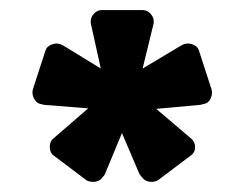

<svg xmlns="http://www.w3.org/2000/svg" viewBox="-20 -750 485 381"><path d="M152 -392 87 -441Q80 -446 79 -455Q78 -464 82 -471Q82 -472 88 -477L155 -535L67 -542Q63 -543 61.5 -543.5Q60 -544 59 -544Q52 -546 47.5 -554.5Q43 -563 45 -572L70 -649Q72 -657 81 -661Q90 -665 97 -663Q99 -663 105 -660L180 -614L161 -700Q160 -703 160 -705Q160 -707 160 -708Q160 -716 166.5 -723Q173 -730 182 -730H263Q272 -730 278.5 -723Q285 -716 285 -708Q285 -707 285 -705Q285 -703 284 -700L263 -614L340 -660Q346 -663 348 -663Q356 -665 364.5 -661Q373 -657 375 -649L400 -572Q402 -563 398 -554.5Q394 -546 386 -544Q385 -544 383.5 -543.5Q382 -543 378 -542L290 -534L357 -477Q363 -472 363 -471Q368 -464 367 -455Q366 -446 358 -441L293 -392Q285 -388 276 -389.5Q267 -391 262 -398Q261 -399 260 -400.5Q259 -402 257 -404L222 -486L188 -404Q187 -402 185.5 -400.5Q184 -399 183 -398Q179 -391 169.5 -389.5Q160 -388 152 -392Z"/></svg>

Font: Rubik Light SemiBold
Style: Regular
Weight: 600
Version: Version 2.300;gftools[0.9.30]